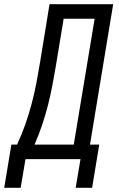

<svg xmlns="http://www.w3.org/2000/svg" viewBox="-70 -755 565 911"><path d="M-50 136 -16 -69H11Q33 -116 50 -164.5Q67 -213 80 -262Q93 -311 102.5 -360.5Q112 -410 120 -459L165 -735H467L357 -69H401L367 136H289L312 0H51L28 136ZM94 -69H280L379 -666H232L196 -448Q188 -400 179 -352.5Q170 -305 158 -257.5Q146 -210 130 -162.5Q114 -115 94 -69Z"/></svg>

Font: Iosevka QP
Style: Italic
Weight: 400
Italic angle: -9°
Designer: Belleve Invis
Foundry: Belleve Invis
Version: Version 20.0.0; ttfautohint (v1.8.4)